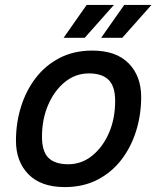

<svg xmlns="http://www.w3.org/2000/svg" viewBox="-20 -750 640 782"><path d="M244 12Q147 12 96 -40Q45 -92 45 -177Q45 -249 65.5 -315Q86 -381 125.5 -432.5Q165 -484 223 -514Q281 -544 356 -544Q453 -544 504 -492Q555 -440 555 -355Q555 -283 534.5 -217Q514 -151 474.5 -99.5Q435 -48 377 -18Q319 12 244 12ZM258 -81Q312 -81 355 -115.5Q398 -150 423.5 -208Q449 -266 449 -339Q449 -398 422.5 -424.5Q396 -451 342 -451Q288 -451 245 -416.5Q202 -382 176.5 -323.5Q151 -265 151 -193Q151 -133 177.5 -107Q204 -81 258 -81ZM239 -596 333 -730H444L325 -596ZM392 -596 486 -730H597L478 -596Z"/></svg>

Font: Geist Mono Medium
Style: Italic
Weight: 500
Italic angle: -12°
Monospace: yes
Designer: Basement.studio, Andrés Briganti, Mateo Zaragoza
Foundry: Basement.studio, Vercel, Andrés Briganti, Guido Ferreyra, Mateo Zaragoza
Version: Version 1.500; ttfautohint (v1.8.4.7-5d5b)